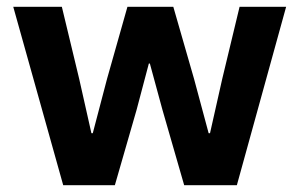

<svg xmlns="http://www.w3.org/2000/svg" viewBox="-20 -545 881 565"><path d="M166 0H318L382 -222L418 -358H421L458 -222L522 0H677L822 -525H685L634 -313L598 -153H594L551 -313L490 -525H355L295 -313L253 -153H249L213 -313L162 -525H19Z"/></svg>

Font: IBM Plex Devanagari
Style: Bold
Weight: 700
Designer: Mike Abbink, Paul van der Laan, Pieter van Rosmalen, Erin McLaughlin
Foundry: Bold Monday
Version: Version 1.0